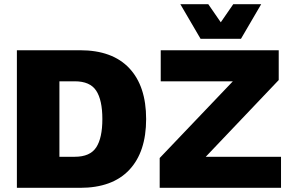

<svg xmlns="http://www.w3.org/2000/svg" viewBox="-20 -901 1390 921"><path d="M364 -660Q519 -660 600 -574Q681 -488 681 -330Q681 -172 600 -86Q519 0 364 0H61V-660ZM339 -149Q412 -149 441.5 -194Q471 -239 471 -330Q471 -421 441.5 -466Q412 -511 339 -511H265V-149ZM1328 -149V0H746V-143L1097 -511H751V-660H1317V-517L967 -149ZM1233 -881 1136 -715H942L845 -881H979L1039 -794L1099 -881Z"/></svg>

Font: Work Sans ExtraBold
Style: Regular
Weight: 800
Designer: Wei Huang
Foundry: Wei Huang
Version: Version 2.012; ttfautohint (v1.8.3)